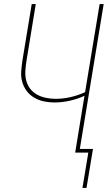

<svg xmlns="http://www.w3.org/2000/svg" viewBox="-20 -755 540 950"><path d="M388 175 417 0H352L398 -281Q363 -265 325 -256.5Q287 -248 249 -248Q222 -248 196.5 -253.5Q171 -259 149 -272Q127 -285 112 -305Q97 -325 90 -350Q83 -375 85 -402Q87 -429 91 -456L137 -735H157L111 -454Q107 -429 105.5 -404.5Q104 -380 109.5 -357.5Q115 -335 129 -316.5Q143 -298 163 -287Q183 -276 207 -271Q231 -266 255 -266Q292 -266 329 -274.5Q366 -283 401 -299L473 -735H493L375 -18H440L408 175Z"/></svg>

Font: Iosevka Curly Thin
Style: Italic
Weight: 100
Italic angle: -9°
Monospace: yes
Designer: Belleve Invis
Foundry: Belleve Invis
Version: Version 22.1.2; ttfautohint (v1.8.4)